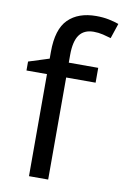

<svg xmlns="http://www.w3.org/2000/svg" viewBox="-87 -816 560 867"><g transform="rotate(10 193.5 -382.5)"><path d="M332 -468H197V0H109V-468H15V-509L109 -539V-570Q109 -674 155 -719.5Q201 -765 283 -765Q315 -765 341.5 -759.5Q368 -754 387 -747L364 -678Q348 -683 327 -688Q306 -693 284 -693Q240 -693 218.5 -663.5Q197 -634 197 -571V-536H332Z"/></g></svg>

Font: Noto Sans PhagsPa
Style: Regular
Weight: 400
Designer: Monotype Design Team
Foundry: Monotype Imaging Inc.
Version: Version 2.004; ttfautohint (v1.8.4.7-5d5b)